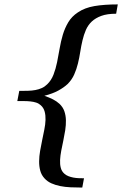

<svg xmlns="http://www.w3.org/2000/svg" viewBox="-20 -723 551 866"><path d="M503.9 -661.1Q463.4 -661.1 437 -651.4Q410.6 -641.6 394 -626Q377 -609.9 367.4 -587.9Q357.9 -565.9 352.1 -541Q346.2 -516.1 342 -489.3Q337.9 -462.4 331.5 -436.5Q325.2 -410.6 314.7 -387Q304.2 -363.3 285.2 -344.2Q268.6 -328.6 243.4 -314.7Q218.3 -300.8 180.2 -291Q202.6 -283.2 219.2 -274.7Q235.8 -266.1 248 -254.9Q263.7 -240.2 270.3 -221.2Q276.9 -202.1 277.3 -180.7Q277.8 -159.2 274.2 -135.7Q270.5 -112.3 265.6 -89.1Q260.7 -65.9 256.3 -43.5Q252 -21 251 -1.5Q250 18.1 254.2 34.2Q258.3 50.3 271 61Q278.8 67.9 289.1 71.8Q299.3 75.7 310.8 77.9Q322.3 80.1 334.7 80.6Q347.2 81.1 358.9 81.1L351.1 123Q323.7 123 298.3 121.8Q272.9 120.6 251.2 116.2Q229.5 111.8 211.7 103.8Q193.8 95.7 181.2 82Q167 66.9 161.6 46.9Q156.2 26.9 156.5 4.4Q156.7 -18.1 160.9 -42.2Q165 -66.4 170.2 -90.8Q175.3 -115.2 179.9 -138.4Q184.6 -161.6 185.3 -182.1Q186 -202.6 181.4 -219.7Q176.8 -236.8 164.1 -248Q155.3 -256.3 143.1 -260.3Q130.9 -264.2 116.9 -265.6Q103 -267.1 87.9 -267.1H58.1L66.9 -313Q87.4 -313 105.7 -313.5Q124 -314 139.6 -316.9Q155.3 -319.8 168.7 -325.9Q182.1 -332 192.9 -342.8Q211.4 -360.4 221.4 -386.5Q231.4 -412.6 237.5 -442.4Q243.7 -472.2 249 -504.2Q254.4 -536.1 263.4 -566.4Q272.5 -596.7 288.1 -622.8Q303.7 -648.9 331.1 -667Q361.8 -688 406 -695.6Q450.2 -703.1 511.2 -703.1Z"/></svg>

Font: Charis SIL Afr
Style: Italic
Weight: 400
Italic angle: -11°
Foundry: SIL International
Version: Version 5.000